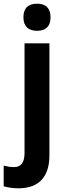

<svg xmlns="http://www.w3.org/2000/svg" viewBox="-67 -781 354 1041"><path d="M60 -687C60 -637 88 -614 134 -614C180 -614 207 -637 207 -687C207 -737 181 -761 134 -761C87 -761 60 -738 60 -687ZM35 240C146 239 201 176 201 60V-546H66V49C66 103 45 125 9 125C-11 125 -27 122 -47 117V229C-24 236 7 240 35 240Z"/></svg>

Font: Noto Sans Gujarati UI Condensed
Style: Bold
Weight: 700
Width: 3
Designer: Jelle Bosma - Monotype Design Team, Universal Thirst
Foundry: Monotype Imaging Inc.
Version: Version 2.106